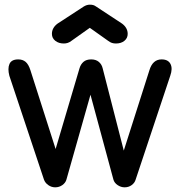

<svg xmlns="http://www.w3.org/2000/svg" viewBox="-20 -801 768 821"><path d="M216 0Q200 0 186.5 -9.5Q173 -19 168 -33L20 -477Q12 -508 20.5 -527.5Q29 -547 58 -547Q77 -547 89.5 -536.5Q102 -526 110 -501L236 -107H201L320 -509Q325 -526 337 -536.5Q349 -547 370 -547Q390 -547 402.5 -536.5Q415 -526 419 -509L516 -131H501L619 -501Q633 -547 671 -547Q699 -547 709 -527.5Q719 -508 708 -477L560 -33Q556 -19 543 -9.5Q530 0 513 0Q497 0 483 -9.5Q469 -19 465 -33L362 -414H372L264 -33Q260 -19 246.5 -9.5Q233 0 216 0ZM253 -615Q231 -615 216.5 -626.5Q202 -638 202 -656Q202 -682 226 -700L338 -773Q351 -781 364 -781Q372 -781 378 -779.5Q384 -778 391 -773L502 -700Q526 -682 526 -656Q526 -638 512 -626.5Q498 -615 476 -615Q466 -615 458.5 -617.5Q451 -620 443 -626L364 -682L285 -626Q271 -615 253 -615Z"/></svg>

Font: Comfortaa
Style: Bold
Weight: 700
Designer: Johan Aakerlund
Foundry: Johan Aakerlund
Version: Version 3.104; ttfautohint (v1.8.1.43-b0c9)